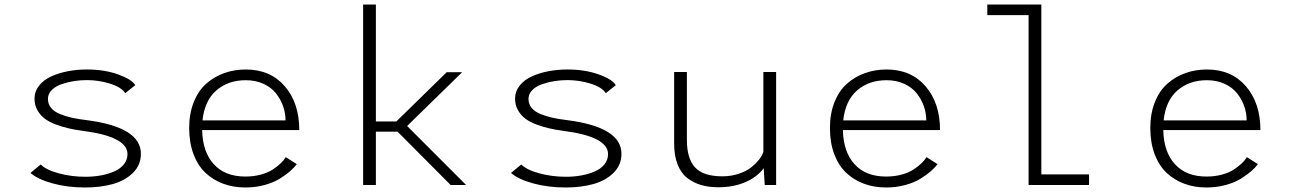

<svg xmlns="http://www.w3.org/2000/svg" viewBox="-20 -820 5720 851"><path d="M357 11Q279.5 11 213.5 -7Q147.5 -25 115 -53.5L160.5 -91Q185 -66.5 241.2 -51.5Q297.5 -36.5 358.5 -36.5Q394.5 -36.5 427 -42.5Q459.5 -48.5 486.5 -60.2Q513.5 -72 529.2 -91.8Q545 -111.5 545 -137Q545 -214.5 347.5 -240Q313.5 -244.5 285.8 -250.8Q258 -257 228.2 -268Q198.5 -279 178.8 -293.8Q159 -308.5 146 -331.2Q133 -354 133 -382Q133 -415 153.5 -440.8Q174 -466.5 208 -481.8Q242 -497 282 -504.5Q322 -512 365 -512Q443 -512 503.5 -490.2Q564 -468.5 579.5 -442.5L535 -407Q518.5 -433.5 468 -449.2Q417.5 -465 365 -465Q337 -465 309 -460.8Q281 -456.5 253.8 -447.2Q226.5 -438 209.5 -421Q192.5 -404 192.5 -381.5Q192.5 -359 206.2 -342Q220 -325 246 -314.5Q272 -304 299.5 -298Q327 -292 364 -287.5Q604.5 -256.5 604.5 -138.5Q604.5 -88.5 569.5 -54Q534.5 -19.5 480 -4.2Q425.5 11 357 11Z M1295.5 -92.5Q1284.5 -77.5 1266.5 -61.8Q1248.5 -46 1220.8 -28.5Q1193 -11 1152.8 0Q1112.5 11 1067.5 11Q1014 11 969 -5.8Q924 -22.5 890.2 -54.5Q856.5 -86.5 837.5 -137.2Q818.5 -188 818.5 -252.5Q818.5 -317 838.8 -367.5Q859 -418 894 -449Q929 -480 973.8 -496Q1018.5 -512 1069.5 -512Q1178 -512 1242.2 -437.8Q1306.5 -363.5 1306.5 -243.5H876Q878 -146.5 927.8 -92Q977.5 -37.5 1067.5 -37.5Q1104.5 -37.5 1136.5 -46.2Q1168.5 -55 1189.8 -69.2Q1211 -83.5 1224.8 -96.8Q1238.5 -110 1246.5 -123.5ZM1069 -464.5Q991.5 -464.5 939.2 -419.5Q887 -374.5 877.5 -286.5H1245.5Q1245.5 -318.5 1234.8 -349.2Q1224 -380 1203.2 -406.2Q1182.5 -432.5 1147.8 -448.5Q1113 -464.5 1069 -464.5Z M1977.5 0 1742 -236.5H1646V0H1589.5V-800H1646V-281.5H1736.5L1960 -500H2028.5L1784.5 -261.5L2046 0Z M2487 11Q2409.5 11 2343.5 -7Q2277.5 -25 2245 -53.5L2290.5 -91Q2315 -66.5 2371.2 -51.5Q2427.5 -36.5 2488.5 -36.5Q2524.5 -36.5 2557 -42.5Q2589.5 -48.5 2616.5 -60.2Q2643.5 -72 2659.2 -91.8Q2675 -111.5 2675 -137Q2675 -214.5 2477.5 -240Q2443.5 -244.5 2415.8 -250.8Q2388 -257 2358.2 -268Q2328.5 -279 2308.8 -293.8Q2289 -308.5 2276 -331.2Q2263 -354 2263 -382Q2263 -415 2283.5 -440.8Q2304 -466.5 2338 -481.8Q2372 -497 2412 -504.5Q2452 -512 2495 -512Q2573 -512 2633.5 -490.2Q2694 -468.5 2709.5 -442.5L2665 -407Q2648.5 -433.5 2598 -449.2Q2547.5 -465 2495 -465Q2467 -465 2439 -460.8Q2411 -456.5 2383.8 -447.2Q2356.5 -438 2339.5 -421Q2322.5 -404 2322.5 -381.5Q2322.5 -359 2336.2 -342Q2350 -325 2376 -314.5Q2402 -304 2429.5 -298Q2457 -292 2494 -287.5Q2734.5 -256.5 2734.5 -138.5Q2734.5 -88.5 2699.5 -54Q2664.5 -19.5 2610 -4.2Q2555.5 11 2487 11Z M3164 10Q3122.5 10 3089 0.5Q3055.5 -9 3027.2 -30.2Q2999 -51.5 2983.5 -90.5Q2968 -129.5 2968 -184V-501H3024.5V-199.5Q3024.5 -117 3061 -77.8Q3097.5 -38.5 3182 -38.5Q3220.5 -38.5 3254.2 -49.8Q3288 -61 3309.5 -78.2Q3331 -95.5 3344.8 -113.2Q3358.5 -131 3363.5 -147V-501H3420V0H3369.5L3365 -74.5Q3336 -35.5 3283.8 -12.8Q3231.5 10 3164 10Z M4135.5 -92.5Q4124.5 -77.5 4106.5 -61.8Q4088.5 -46 4060.8 -28.5Q4033 -11 3992.8 0Q3952.5 11 3907.5 11Q3854 11 3809 -5.8Q3764 -22.5 3730.2 -54.5Q3696.5 -86.5 3677.5 -137.2Q3658.5 -188 3658.5 -252.5Q3658.5 -317 3678.8 -367.5Q3699 -418 3734 -449Q3769 -480 3813.8 -496Q3858.5 -512 3909.5 -512Q4018 -512 4082.2 -437.8Q4146.5 -363.5 4146.5 -243.5H3716Q3718 -146.5 3767.8 -92Q3817.5 -37.5 3907.5 -37.5Q3944.5 -37.5 3976.5 -46.2Q4008.5 -55 4029.8 -69.2Q4051 -83.5 4064.8 -96.8Q4078.5 -110 4086.5 -123.5ZM3909 -464.5Q3831.5 -464.5 3779.2 -419.5Q3727 -374.5 3717.5 -286.5H4085.5Q4085.5 -318.5 4074.8 -349.2Q4064 -380 4043.2 -406.2Q4022.5 -432.5 3987.8 -448.5Q3953 -464.5 3909 -464.5Z M4595.5 -47H4807V0H4539V-753H4356V-800H4595.5Z M5555.5 -92.5Q5544.5 -77.5 5526.5 -61.8Q5508.5 -46 5480.8 -28.5Q5453 -11 5412.8 0Q5372.5 11 5327.5 11Q5274 11 5229 -5.8Q5184 -22.5 5150.2 -54.5Q5116.5 -86.5 5097.5 -137.2Q5078.5 -188 5078.5 -252.5Q5078.5 -317 5098.8 -367.5Q5119 -418 5154 -449Q5189 -480 5233.8 -496Q5278.5 -512 5329.5 -512Q5438 -512 5502.2 -437.8Q5566.5 -363.5 5566.5 -243.5H5136Q5138 -146.5 5187.8 -92Q5237.5 -37.5 5327.5 -37.5Q5364.5 -37.5 5396.5 -46.2Q5428.5 -55 5449.8 -69.2Q5471 -83.5 5484.8 -96.8Q5498.5 -110 5506.5 -123.5ZM5329 -464.5Q5251.5 -464.5 5199.2 -419.5Q5147 -374.5 5137.5 -286.5H5505.5Q5505.5 -318.5 5494.8 -349.2Q5484 -380 5463.2 -406.2Q5442.5 -432.5 5407.8 -448.5Q5373 -464.5 5329 -464.5Z"/></svg>

Font: League Mono UltraLight
Style: Regular
Weight: 200
Width: 6
Designer: Tyler Finck
Foundry: The League of Moveable Type / Tyler Finck
Version: Version 2.210